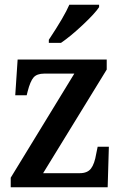

<svg xmlns="http://www.w3.org/2000/svg" viewBox="-20 -786 513 806"><path d="M25 -40 292 -477H166Q135 -477 121 -461Q107 -445 96 -402L92 -386H44L54 -536H428V-494L161 -59H315Q347 -59 362 -78.5Q377 -98 384 -141L390 -170H437L432 0H25ZM185 -619Q250 -717 271 -766H396V-756Q379 -730 328 -682Q277 -634 236 -606H185Z"/></svg>

Font: Noto Serif NarrowSemiBold
Style: Regular
Weight: 600
Width: 4
Designer: Monotype Design Team
Foundry: Monotype Imaging Inc.
Version: Version 1.001